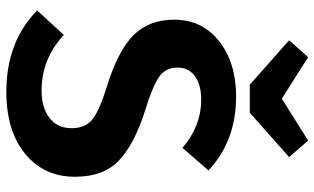

<svg xmlns="http://www.w3.org/2000/svg" viewBox="-213 -762 991 605"><g transform="rotate(90 282.5 -459.5)"><path d="M284 -708Q424 -708 517 -621L446 -539Q377 -598 294 -598Q248 -598 220.5 -578.5Q193 -559 193 -523Q193 -487 220.5 -466.5Q248 -446 332 -420Q435 -387 486 -338.5Q537 -290 537 -200Q537 -103 465 -43.5Q393 16 269 16Q112 16 13 -81L90 -165Q166 -95 265 -95Q319 -95 351.5 -120Q384 -145 384 -190Q384 -232 357 -254.5Q330 -277 252 -301Q139 -336 90.5 -385Q42 -434 42 -513Q42 -601 110 -654.5Q178 -708 284 -708ZM475 -875 335 -751H247L107 -875L160 -935L291 -852L423 -935Z"/></g></svg>

Font: FiraSans
Style: Regular
Weight: 600
Designer: Carrois Corporate & Edenspiekermann AG
Foundry: Carrois Corporate GbR & Edenspiekermann AG
Version: Version 3.106;PS 003.106;hotconv 1.0.70;makeotf.lib2.5.58329